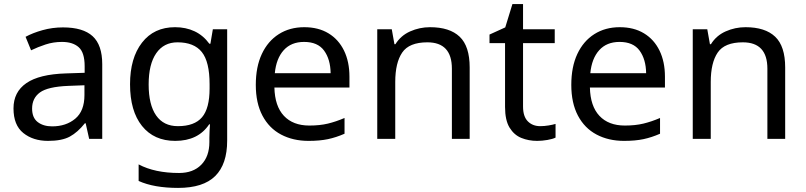

<svg xmlns="http://www.w3.org/2000/svg" viewBox="-20 -679 3941 939"><path d="M288 -545Q386 -545 433 -502Q480 -459 480 -365V0H416L399 -76H395Q360 -32 321.5 -11Q283 10 215 10Q142 10 94 -28.5Q46 -67 46 -149Q46 -229 109 -272.5Q172 -316 303 -320L394 -323V-355Q394 -422 365 -448Q336 -474 283 -474Q241 -474 203 -461.5Q165 -449 132 -433L105 -499Q140 -518 188 -531.5Q236 -545 288 -545ZM314 -259Q214 -255 175.5 -227Q137 -199 137 -148Q137 -103 164.5 -82Q192 -61 235 -61Q303 -61 348 -98.5Q393 -136 393 -214V-262Z M836 -546Q889 -546 931.5 -526Q974 -506 1004 -465H1009L1021 -536H1091V9Q1091 124 1032.5 182Q974 240 851 240Q733 240 658 206V125Q737 167 856 167Q925 167 964.5 126.5Q1004 86 1004 16V-5Q1004 -17 1005 -39.5Q1006 -62 1007 -71H1003Q949 10 837 10Q733 10 674.5 -63Q616 -136 616 -267Q616 -395 674.5 -470.5Q733 -546 836 -546ZM848 -472Q781 -472 744 -418.5Q707 -365 707 -266Q707 -167 743.5 -114.5Q780 -62 850 -62Q931 -62 968 -105.5Q1005 -149 1005 -246V-267Q1005 -377 967 -424.5Q929 -472 848 -472Z M1468 -546Q1537 -546 1586.5 -516Q1636 -486 1662.5 -431.5Q1689 -377 1689 -304V-251H1322Q1324 -160 1368.5 -112.5Q1413 -65 1493 -65Q1544 -65 1583.5 -74.5Q1623 -84 1665 -102V-25Q1624 -7 1584 1.5Q1544 10 1489 10Q1413 10 1354.5 -21Q1296 -52 1263.5 -113.5Q1231 -175 1231 -264Q1231 -352 1260.5 -415Q1290 -478 1343.5 -512Q1397 -546 1468 -546ZM1467 -474Q1404 -474 1367.5 -433.5Q1331 -393 1324 -321H1597Q1596 -389 1565 -431.5Q1534 -474 1467 -474Z M2083 -546Q2179 -546 2228 -499.5Q2277 -453 2277 -349V0H2190V-343Q2190 -472 2070 -472Q1981 -472 1947 -422Q1913 -372 1913 -278V0H1825V-536H1896L1909 -463H1914Q1940 -505 1986 -525.5Q2032 -546 2083 -546Z M2622 -62Q2642 -62 2663 -65.5Q2684 -69 2697 -73V-6Q2683 1 2657 5.5Q2631 10 2607 10Q2565 10 2529.5 -4.5Q2494 -19 2472 -55Q2450 -91 2450 -156V-468H2374V-510L2451 -545L2486 -659H2538V-536H2693V-468H2538V-158Q2538 -109 2561.5 -85.5Q2585 -62 2622 -62Z M3011 -546Q3080 -546 3129.5 -516Q3179 -486 3205.5 -431.5Q3232 -377 3232 -304V-251H2865Q2867 -160 2911.5 -112.5Q2956 -65 3036 -65Q3087 -65 3126.5 -74.5Q3166 -84 3208 -102V-25Q3167 -7 3127 1.5Q3087 10 3032 10Q2956 10 2897.5 -21Q2839 -52 2806.5 -113.5Q2774 -175 2774 -264Q2774 -352 2803.5 -415Q2833 -478 2886.5 -512Q2940 -546 3011 -546ZM3010 -474Q2947 -474 2910.5 -433.5Q2874 -393 2867 -321H3140Q3139 -389 3108 -431.5Q3077 -474 3010 -474Z M3626 -546Q3722 -546 3771 -499.5Q3820 -453 3820 -349V0H3733V-343Q3733 -472 3613 -472Q3524 -472 3490 -422Q3456 -372 3456 -278V0H3368V-536H3439L3452 -463H3457Q3483 -505 3529 -525.5Q3575 -546 3626 -546Z"/></svg>

Font: Noto Sans Bengali UI
Style: Regular
Weight: 400
Designer: Jelle Bosma - Monotype Design Team
Foundry: Monotype Imaging Inc.
Version: Version 2.003; ttfautohint (v1.8.4.7-5d5b)